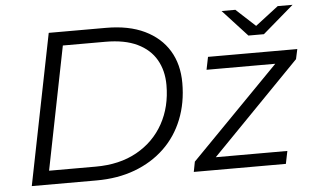

<svg xmlns="http://www.w3.org/2000/svg" viewBox="-51 -810 1444 889"><g transform="rotate(-5 671.0 -365.5)"><path d="M62 0 202 -700H468Q574 -700 647.5 -664.5Q721 -629 759.5 -565.5Q798 -502 798 -415Q798 -323 767.5 -246.5Q737 -170 679.5 -115Q622 -60 542 -30Q462 0 363 0ZM148 -64H365Q476 -64 556.5 -109Q637 -154 680.5 -232.5Q724 -311 724 -412Q724 -479 695 -529.5Q666 -580 607.5 -608Q549 -636 460 -636H262ZM815 0 824 -47 1258 -490 1274 -466H915L927 -525H1342L1332 -479L899 -35L880 -59H1255L1243 0ZM1122 -607 1008 -731H1072L1187 -625H1131L1269 -731H1338L1194 -607Z"/></g></svg>

Font: MOST Montserrat
Style: Italic
Weight: 400
Italic angle: -11.3°
Designer: Julieta Ulanovsky
Foundry: Julieta Ulanovsky
Version: Version 8.000;March 11, 2024;FontCreator 15.0.0.2926 64-bit